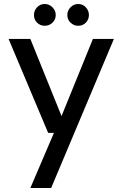

<svg xmlns="http://www.w3.org/2000/svg" viewBox="-20 -721 613 961"><path d="M132 220 250 -56H221L23 -526H132L288 -140L445 -526H550L236 220ZM204 -592Q181 -592 165.5 -607.5Q150 -623 150 -646Q150 -668 165.5 -684.5Q181 -701 204 -701Q226 -701 242.5 -684.5Q259 -668 259 -646Q259 -623 242.5 -607.5Q226 -592 204 -592ZM372 -592Q349 -592 333 -607.5Q317 -623 317 -646Q317 -668 333 -684.5Q349 -701 372 -701Q394 -701 409.5 -684.5Q425 -668 425 -646Q425 -623 409.5 -607.5Q394 -592 372 -592Z"/></svg>

Font: DM Sans 9pt Medium
Style: Regular
Weight: 500
Version: Version 4.004;gftools[0.9.30]